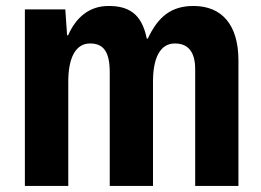

<svg xmlns="http://www.w3.org/2000/svg" viewBox="-20 -613 860 633"><path d="M62 0H205.1V-343.8C205.1 -418.5 227.1 -469.7 276.9 -469.7C322.3 -469.7 341.8 -440.9 341.8 -374V0H484.4V-343.8C484.4 -418.9 506.3 -469.7 556.6 -469.7C602.5 -469.7 623.5 -439 623.5 -384.8V0H766.1V-413.6C766.1 -532.7 710.4 -592.8 619.1 -593.3C544.4 -593.8 501 -557.6 467.3 -485.8H463.9C446.8 -571.3 400.4 -593.3 337.9 -593.3C273.4 -593.3 230 -554.7 204.6 -496.6H201.2L195.3 -582H62Z"/></svg>

Font: Decalotype SemiBold
Style: Regular
Weight: 600
Designer: Alfredo Marco Pradil
Foundry: Alfredo Marco Pradil
Version: Version 1.0